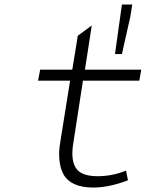

<svg xmlns="http://www.w3.org/2000/svg" viewBox="-20 -819 647 852"><path d="M490.2 -579.1 521 -798.8H566.9L558.1 -744.1L521 -579.1ZM393.1 13.2Q343.8 13.2 310.8 -1.7Q277.8 -16.6 262.7 -43.7Q247.6 -70.8 243.7 -108.4Q239.7 -146 248 -191.9L291 -460.9H148.9L158.2 -509.8H300.8L325.2 -660.2L387.2 -706.1L356.9 -509.8H606.9L598.1 -460.9H348.1L306.2 -189.9Q292.5 -112.8 315.7 -75Q338.9 -37.1 412.1 -37.1Q480 -37.1 539.1 -62L547.9 -19Q464.4 13.2 393.1 13.2Z"/></svg>

Font: Office Code Pro Light Italic
Style: Regular
Weight: 300
Italic angle: -9°
Designer: Nathan Rutzky & Paul D. Hunt
Foundry: Adobe Systems Incorporated
Version: Version 1.004;PS 001.004;hotconv 1.0.70;makeotf.lib2.5.58329